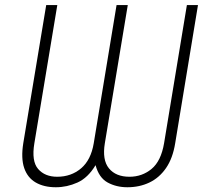

<svg xmlns="http://www.w3.org/2000/svg" viewBox="-20 -748 835 777"><path d="M74.2 -168.5 167 -727.5H211.9L119.1 -168.5Q106.9 -95.7 134.3 -64.2Q161.6 -32.7 211.4 -32.7Q268.1 -32.7 308.1 -66.7Q348.1 -100.6 359.4 -168.5L451.7 -727.5H497.1L404.3 -168.5Q393.1 -100.6 420.9 -66.7Q448.7 -32.7 503.9 -32.7Q555.2 -32.7 593.5 -64.5Q631.8 -96.2 644 -168.5L736.3 -727.5H781.2L689 -168.5Q679.2 -107.4 651.9 -67.9Q624.5 -28.3 584.5 -9.3Q544.4 9.8 495.6 9.8Q450.7 9.8 415.5 -9.5Q380.4 -28.8 366.7 -79.6Q335.9 -28.3 293.5 -9.3Q251 9.8 206.1 9.8Q157.7 9.8 124.5 -9.5Q91.3 -28.8 77.9 -68.1Q64.5 -107.4 74.2 -168.5Z"/></svg>

Font: Inter 24pt ExtraLight
Style: Italic
Weight: 250
Italic angle: -9.3988°
Version: Version 4.001;git-66647c0bb